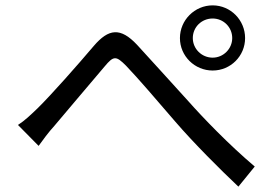

<svg xmlns="http://www.w3.org/2000/svg" viewBox="-20 -728 1040 716"><path d="M699 -586C699 -627 732 -659 773 -659C813 -659 846 -627 846 -586C846 -546 813 -513 773 -513C732 -513 699 -546 699 -586ZM651 -586C651 -519 706 -465 773 -465C840 -465 894 -519 894 -586C894 -653 840 -708 773 -708C706 -708 651 -653 651 -586ZM47 -262 124 -184C139 -205 161 -235 183 -259C228 -313 323 -424 370 -480C404 -521 413 -520 450 -483C496 -435 566 -353 634 -274C702 -195 801 -96 869 -32L930 -107C834 -188 735 -291 682 -351C617 -422 542 -506 491 -561C429 -627 385 -621 330 -557C269 -485 170 -373 121 -325C94 -299 72 -278 47 -262Z"/></svg>

Font: Noto Sans Japanese Regular
Style: Regular
Weight: 400
Designer: Ryoko NISHIZUKA (kana & ideographs); Paul D. Hunt (Latin, Greek & Cyrillic); Wenlong ZHANG (bopomofo); Sandoll Communica
Foundry: Adobe Systems Incorporated
Version: Version 1.000;PS 1;hotconv 1.0.78;makeotf.lib2.5.61930